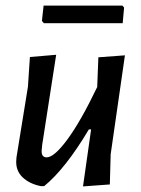

<svg xmlns="http://www.w3.org/2000/svg" viewBox="-20 -663 504 687"><path d="M418 -643 424 -636 419 -580H137L130 -588L136 -643ZM181 -467 131 -145 129 -124Q128 -100 147 -100Q174 -100 221.5 -164.5Q269 -229 328 -352V-357L332 -458L427 -465L376 -111L373 -3L277 4L306 -200H298Q214 -59 138 3H126Q86 -5 61.5 -28Q37 -51 38 -86L39 -100L80 -353L87 -459Z"/></svg>

Font: Alegreya Sans SC Medium
Style: Italic
Weight: 500
Italic angle: -7°
Designer: Juan Pablo del Peral
Foundry: Huerta Tipografica
Version: Version 2.007